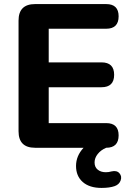

<svg xmlns="http://www.w3.org/2000/svg" viewBox="-20 -725 645 942"><path d="M478 197Q419 197 386 168Q353 139 353 89Q353 40 390 0H152Q71 0 71 -81V-624Q71 -705 152 -705H501Q562 -705 562 -645Q562 -584 501 -584H219V-419H478Q540 -419 540 -358Q540 -297 478 -297H219V-121H501Q562 -121 562 -61Q562 0 501 0Q475 11 459.5 30.5Q444 50 444 72Q444 95 459.5 107.5Q475 120 499 120Q514 120 527 116Q553 110 566 125Q579 140 572 160Q565 180 543 188Q518 197 478 197Z"/></svg>

Font: Nunito ExtraBold
Style: Regular
Weight: 800
Designer: Vernon Adams
Foundry: Vernon Adams
Version: Version 3.602